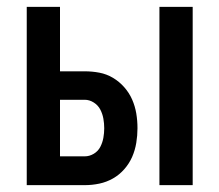

<svg xmlns="http://www.w3.org/2000/svg" viewBox="-20 -540 640 560"><path d="M445 0V-520H542V0ZM58 0V-520H155V-332H227Q249 -332 270 -328Q291 -324 309.5 -313Q328 -302 342.5 -285.5Q357 -269 365.5 -249.5Q374 -230 377.5 -209Q381 -188 381 -166Q381 -145 377.5 -123.5Q374 -102 365.5 -82.5Q357 -63 342.5 -46.5Q328 -30 309.5 -19.5Q291 -9 270 -4.5Q249 0 227 0ZM227 -84Q241 -84 253.5 -91.5Q266 -99 272.5 -111.5Q279 -124 281.5 -138Q284 -152 284 -166Q284 -180 281.5 -194Q279 -208 272.5 -220.5Q266 -233 253.5 -241Q241 -249 227 -249H155V-84Z"/></svg>

Font: Iosevka Semibold Extended
Style: Regular
Weight: 600
Width: 7
Monospace: yes
Designer: Belleve Invis
Foundry: Belleve Invis
Version: Version 32.5.0; ttfautohint (v1.8.4)